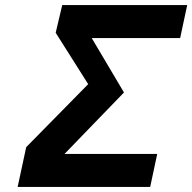

<svg xmlns="http://www.w3.org/2000/svg" viewBox="-20 -742 763 762"><path d="M84 -158 330 -408 201 -612 227 -722H723L695 -591H344L472 -375L236 -131H604L576 0H50Z"/></svg>

Font: Perun
Style: Bold Italic
Weight: 700
Italic angle: -12°
Foundry: Copyright (c) Stefan Peev, Context Ltd, 2016
Version: Version 1.027